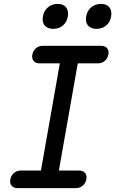

<svg xmlns="http://www.w3.org/2000/svg" viewBox="-20 -965 640 985"><path d="M282 -90H386Q406 -90 416.5 -77.5Q427 -65 423 -45Q419 -25 404.5 -12.5Q390 0 370 0H70Q50 0 39.5 -12.5Q29 -25 33 -45Q37 -65 51.5 -77.5Q66 -90 86 -90H190L287 -640H183Q163 -640 152.5 -652.5Q142 -665 146 -685Q150 -705 164.5 -717.5Q179 -730 199 -730H499Q519 -730 529.5 -717.5Q540 -705 536 -685Q532 -665 517.5 -652.5Q503 -640 483 -640H379ZM475 -817Q446 -817 431.5 -834Q417 -851 422 -880Q427 -910 448 -927.5Q469 -945 498 -945Q527 -945 541 -927.5Q555 -910 550 -880Q545 -851 524.5 -834Q504 -817 475 -817ZM253 -817Q224 -817 209.5 -834Q195 -851 200 -880Q205 -910 226 -927.5Q247 -945 276 -945Q305 -945 319 -927.5Q333 -910 328 -880Q323 -851 302.5 -834Q282 -817 253 -817Z"/></svg>

Font: Maple Mono
Style: Italic
Weight: 400
Italic angle: -10°
Monospace: yes
Designer: subframe7536
Version: Version 7.300